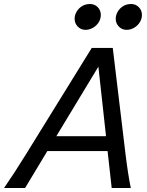

<svg xmlns="http://www.w3.org/2000/svg" viewBox="-30 -938 731 958"><path d="M506.8 -184.1H206.1L95.2 0H-9.8Q38.1 -68.8 100.6 -169.9L427.7 -698.7H532.7L596.2 -169.9Q608.4 -69.3 622.6 0H527.3ZM251 -258.3H499L460.9 -605.5ZM601.6 -789.1Q578.6 -789.1 563 -805.4Q547.4 -821.8 547.4 -844.2Q547.4 -862.3 557.1 -879.4Q566.9 -896.5 584.2 -907.2Q601.6 -918 624 -918Q647.5 -918 662.8 -902.1Q678.2 -886.2 678.2 -863.3Q678.2 -844.2 667.7 -827.1Q657.2 -810.1 639.4 -799.6Q621.6 -789.1 601.6 -789.1ZM396.5 -789.1Q373.5 -789.1 357.9 -805.4Q342.3 -821.8 342.3 -844.2Q342.3 -862.3 352.1 -879.4Q361.8 -896.5 379.2 -907.2Q396.5 -918 418.9 -918Q442.4 -918 457.8 -902.1Q473.1 -886.2 473.1 -863.3Q473.1 -844.2 462.6 -827.1Q452.1 -810.1 434.3 -799.6Q416.5 -789.1 396.5 -789.1Z"/></svg>

Font: Lesson One
Style: Italic
Weight: 400
Italic angle: -14°
Designer: But Ko, Victor Gaultney, Annie Olsen, Julie Remington, Don Collingsworth, Eric Hays, Becca Hirsbrunner
Version: Version 1.100